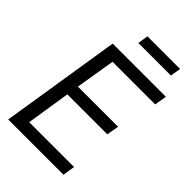

<svg xmlns="http://www.w3.org/2000/svg" viewBox="-253 -959 1054 1054"><g transform="rotate(45 274.0 -431.5)"><path d="M24 0 135 -700H548L536 -629H205L167 -398H479L466 -327H156L116 -71H464L453 0ZM232 -802 242 -863H495L485 -802Z"/></g></svg>

Font: Georama
Style: Italic
Weight: 400
Italic angle: -9°
Designer: Jean-Baptiste Levee
Foundry: Production Type
Version: Version 1.000